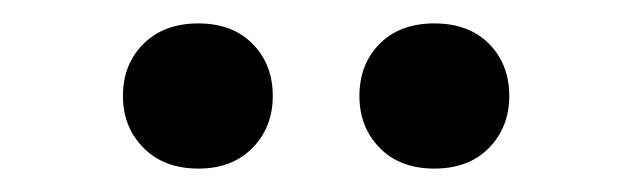

<svg xmlns="http://www.w3.org/2000/svg" viewBox="-20 -680 540 164"><path d="M149.5 -536Q120 -536 102.5 -553.8Q85 -571.5 85 -598Q85 -625 102.5 -642.5Q120 -660 149.5 -660Q178.5 -660 195.8 -642.5Q213 -625 213 -598Q213 -571.5 195.8 -553.8Q178.5 -536 149.5 -536ZM351 -536Q321.5 -536 304.2 -553.8Q287 -571.5 287 -598Q287 -625 304.2 -642.5Q321.5 -660 351 -660Q380.5 -660 397.8 -642.5Q415 -625 415 -598Q415 -571.5 397.8 -553.8Q380.5 -536 351 -536Z"/></svg>

Font: Newsreader 16pt 16pt SemiBold
Style: Regular
Weight: 600
Version: Version 1.003